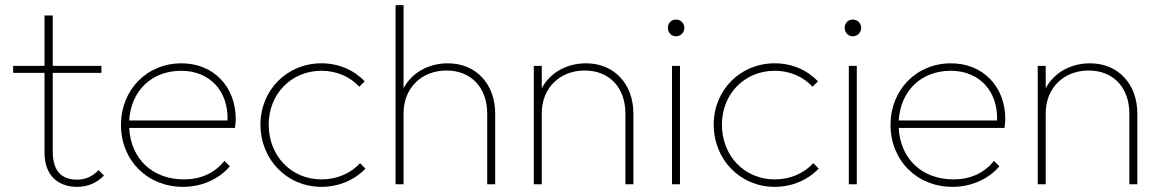

<svg xmlns="http://www.w3.org/2000/svg" viewBox="-20 -716 4509 746"><path d="M280 10C322 10 357 -6 384 -34L363 -55C338 -29 311 -18 279 -18C215 -18 185 -57 185 -126V-433H374V-460H185V-656H153V-460H31V-433H153V-122C153 -37 203 10 280 10Z M691 10C765 10 832 -21 873 -70L852 -91C814 -43 759 -19 695 -19C572 -19 488 -99 482 -219H893C895 -236 896 -248 896 -253C896 -381 808 -470 685 -470C550 -470 450 -366 450 -231C450 -93 552 10 691 10ZM482 -248C489 -363 569 -441 684 -441C796 -441 868 -361 864 -248Z M1229 10C1296 10 1357 -16 1400 -61L1379 -82C1342 -42 1289 -19 1229 -19C1112 -19 1024 -110 1024 -232C1024 -351 1112 -441 1229 -441C1288 -441 1340 -418 1376 -379L1397 -400C1355 -444 1296 -470 1229 -470C1095 -470 992 -366 992 -232C992 -96 1095 10 1229 10Z M1873 -275V0H1904V-275C1904 -389 1830 -470 1720 -470C1643 -470 1579 -432 1548 -373V-696H1517V0H1548V-276C1548 -373 1617 -442 1715 -442C1811 -442 1873 -375 1873 -275Z M2410 -275V0H2441V-275C2441 -389 2367 -470 2257 -470C2180 -470 2116 -432 2085 -373V-460H2054V0H2085V-276C2085 -373 2154 -442 2252 -442C2348 -442 2410 -375 2410 -275Z M2591 0H2622V-460H2591ZM2575 -608C2575 -590 2588 -575 2606 -575C2625 -575 2639 -590 2639 -608C2639 -626 2625 -640 2606 -640C2588 -640 2575 -626 2575 -608Z M2990 10C3057 10 3118 -16 3161 -61L3140 -82C3103 -42 3050 -19 2990 -19C2873 -19 2785 -110 2785 -232C2785 -351 2873 -441 2990 -441C3049 -441 3101 -418 3137 -379L3158 -400C3116 -444 3057 -470 2990 -470C2856 -470 2753 -366 2753 -232C2753 -96 2856 10 2990 10Z M3278 0H3309V-460H3278ZM3262 -608C3262 -590 3275 -575 3293 -575C3312 -575 3326 -590 3326 -608C3326 -626 3312 -640 3293 -640C3275 -640 3262 -626 3262 -608Z M3681 10C3755 10 3822 -21 3863 -70L3842 -91C3804 -43 3749 -19 3685 -19C3562 -19 3478 -99 3472 -219H3883C3885 -236 3886 -248 3886 -253C3886 -381 3798 -470 3675 -470C3540 -470 3440 -366 3440 -231C3440 -93 3542 10 3681 10ZM3472 -248C3479 -363 3559 -441 3674 -441C3786 -441 3858 -361 3854 -248Z M4368 -275V0H4399V-275C4399 -389 4325 -470 4215 -470C4138 -470 4074 -432 4043 -373V-460H4012V0H4043V-276C4043 -373 4112 -442 4210 -442C4306 -442 4368 -375 4368 -275Z"/></svg>

Font: MV Cash Thin
Style: Regular
Weight: 100
Designer: Rodrigo Fuenzalida
Foundry: fragTYPE
Version: Version 1.100;Glyphs 3.1.2 (3151)